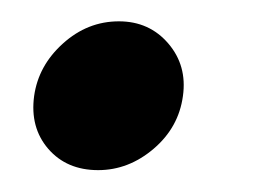

<svg xmlns="http://www.w3.org/2000/svg" viewBox="-20 -390 260 180"><path d="M72 -230.5Q42.5 -230.5 25.2 -250.5Q8 -270.5 12 -300Q16 -328.5 39 -349.2Q62 -370 91.5 -370Q120 -370 137.8 -349.2Q155.5 -328.5 151.5 -300Q147.5 -270.5 124 -250.5Q100.5 -230.5 72 -230.5Z"/></svg>

Font: Urbanist ExtraBold
Style: Italic
Weight: 800
Italic angle: -8°
Designer: Corey Hu
Foundry: Corey Hu
Version: Version 1.321; ttfautohint (v1.8.4.7-5d5b)